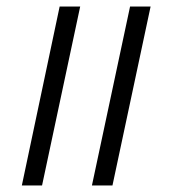

<svg xmlns="http://www.w3.org/2000/svg" viewBox="-20 -569 528 589"><path d="M262 0 379 -549H442L325 0ZM47 0 163 -549H226L109 0Z"/></svg>

Font: Noto Serif Tamil SemiCondensed Light
Style: Italic
Weight: 300
Width: 4
Italic angle: -12°
Designer: Indian Type Foundry, Tom Grace, and the Monotype Design Team
Foundry: Monotype Imaging Inc.
Version: Version 2.003; ttfautohint (v1.8.4.7-5d5b)